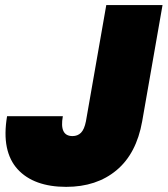

<svg xmlns="http://www.w3.org/2000/svg" viewBox="-20 -728 659 755"><path d="M317.9 -251 397.9 -708H619.1L539.1 -251Q516.6 -124 438.2 -58.6Q359.9 6.8 240.2 6.8Q177.2 6.8 129.2 -10.5Q81.1 -27.8 49.3 -62.5Q17.6 -97.2 6.8 -149.2Q-3.9 -201.2 7.8 -271H227.1Q212.9 -192.9 265.1 -192.9Q285.2 -192.9 298.3 -205.8Q311.5 -218.8 317.9 -251Z"/></svg>

Font: SVN-Poppins Black
Style: Italic
Weight: 900
Italic angle: -10°
Designer: Ninad Kale (Devanagari), Jonny Pinhorn (Latin)
Foundry: Indian Type Foundry
Version: Version 3.002 2017